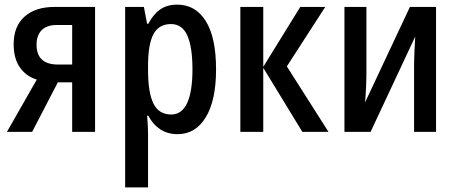

<svg xmlns="http://www.w3.org/2000/svg" viewBox="-20 -570 1970 830"><path d="M119 0H10L139 -226Q93 -240 66 -278.5Q39 -317 39 -379Q39 -456 86 -498Q133 -540 215 -540H391V0H292V-214H230ZM138 -377Q138 -291 231 -291H292V-462H226Q182 -462 160 -439.5Q138 -417 138 -377Z M746 -550Q825 -550 869.5 -479Q914 -408 914 -270Q914 -136 869.5 -63Q825 10 748 10Q704 10 672 -11.5Q640 -33 621 -70H616Q618 -48 619 -27Q620 -6 620 10V240H521V-540H602L616 -467H621Q643 -509 673 -529.5Q703 -550 746 -550ZM719 -466Q667 -466 643.5 -422.5Q620 -379 620 -286V-266Q620 -169 643.5 -122Q667 -75 720 -75Q766 -75 789 -124.5Q812 -174 812 -270Q812 -366 790 -416Q768 -466 719 -466Z M1278 -540H1386L1220 -283L1400 0H1287L1118 -277V0H1019V-540H1118V-281Z M1564 -540V-259Q1564 -229 1562.5 -194Q1561 -159 1558 -127L1752 -540H1865V0H1770V-276Q1770 -308 1771.5 -345Q1773 -382 1775 -412L1582 0H1469V-540Z"/></svg>

Font: Avrile Sans Condensed Medium
Style: Regular
Weight: 500
Width: 3
Designer: Monotype Design Team
Foundry: Monotype Imaging Inc.
Version: Version 2.001;September 10, 2019;FontCreator 11.5.0.2425 64-